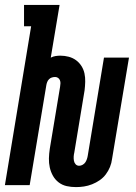

<svg xmlns="http://www.w3.org/2000/svg" viewBox="-36 -755 556 783"><path d="M274 8Q254 8 236 4Q218 0 203.5 -11Q189 -22 180 -38Q171 -54 167 -72Q163 -90 163.5 -109Q164 -128 167 -148L209 -401Q210 -408 210.5 -414.5Q211 -421 208.5 -427.5Q206 -434 200.5 -437.5Q195 -441 189 -441Q182 -441 175.5 -439Q169 -437 164 -432Q159 -427 156.5 -420.5Q154 -414 153 -408L85 0H-16L91 -648H62V-735H207L171 -520Q181 -525 191 -526.5Q201 -528 210 -528Q228 -528 244.5 -523.5Q261 -519 274 -509.5Q287 -500 296 -486Q305 -472 308.5 -455.5Q312 -439 311.5 -421.5Q311 -404 309 -387L267 -133Q265 -125 264.5 -116.5Q264 -108 265.5 -99.5Q267 -91 272.5 -85Q278 -79 287 -79Q294 -79 301 -83Q308 -87 312 -93Q316 -99 318.5 -106.5Q321 -114 322 -121L388 -520H490L421 -107Q419 -90 412.5 -74Q406 -58 395.5 -44Q385 -30 370.5 -20Q356 -10 339.5 -3.5Q323 3 306.5 5.5Q290 8 274 8Z"/></svg>

Font: Iosevka Gothic
Style: Bold Italic
Weight: 700
Italic angle: -9°
Monospace: yes
Designer: Belleve Invis
Foundry: Belleve Invis
Version: Version 15.5.1; ttfautohint (v1.8.4)